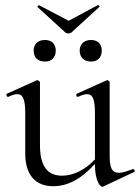

<svg xmlns="http://www.w3.org/2000/svg" viewBox="-20 -700 533 730"><path d="M182 8C237 8 289 -19 341 -77V-73C341 -19 358 10 369 10C370 10 371 10 373 9L490 -46C495 -49 490 -59 485 -57C461 -48 445 -43 432 -43C406 -43 397 -61 397 -107V-387C397 -391 391 -395 387 -395C386 -395 386 -395 384 -394L273 -344C267 -342 271 -329 277 -332C292 -339 303 -342 311 -342C334 -342 341 -320 341 -268V-94C304 -54 258 -32 216 -32C160 -32 132 -69 132 -148V-387C132 -391 125 -395 122 -395C120 -395 120 -395 118 -394L7 -344C1 -342 6 -329 12 -332C27 -339 37 -342 46 -342C68 -342 76 -320 76 -268V-115C76 -34 116 8 182 8ZM123 -673 229 -576C233 -572 247 -572 251 -576L357 -673C362 -676 355 -682 351 -680L241 -621L129 -680C127 -681 120 -675 123 -673ZM151 -466C176 -466 192 -481 192 -508C192 -532 177 -548 151 -548C125 -548 108 -533 108 -508C108 -481 124 -466 151 -466ZM326 -466C351 -466 367 -481 367 -508C367 -532 352 -548 326 -548C301 -548 283 -533 283 -508C283 -481 300 -466 326 -466Z"/></svg>

Font: Cormorant Garamond
Style: Regular
Weight: 400
Designer: Christian Thalmann (Catharsis Fonts)
Foundry: Catharsis Fonts
Version: Version 4.002;Glyphs 3.4 (3410)